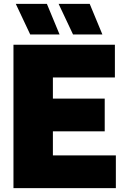

<svg xmlns="http://www.w3.org/2000/svg" viewBox="-20 -971 650 991"><path d="M49.5 0V-740H573V-571H253V-462H520.5V-293H253V-169H578V0ZM357 -793 282.5 -951H443L508.5 -793ZM136 -793 61.5 -951H222L287.5 -793Z"/></svg>

Font: Encode Sans SemiCondensed SemiCondensed Black
Style: Regular
Weight: 900
Width: 4
Designer: Multiple Designers
Foundry: Impallari Type
Version: Version 3.000; ttfautohint (v1.8.3) -l 8 -r 50 -G 200 -x 14 